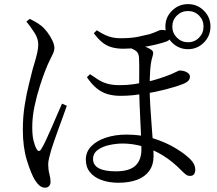

<svg xmlns="http://www.w3.org/2000/svg" viewBox="-20 -839 1040 919"><path d="M771.6 -711.9Q771.6 -756.5 803.4 -787.9Q835.3 -819.3 879.9 -819.3Q924.5 -819.3 955.9 -787.9Q987.4 -756.5 987.4 -711.9Q987.4 -667.2 955.9 -635.4Q924.5 -603.6 879.9 -603.6Q835.3 -603.6 803.4 -635.4Q771.6 -667.2 771.6 -711.9ZM804.8 -711.9Q804.8 -680.7 826.8 -658.7Q848.7 -636.8 879.9 -636.8Q911.3 -636.8 932.7 -658.7Q954.2 -680.7 954.2 -711.9Q954.2 -743.2 932.7 -764.7Q911.3 -786.2 879.9 -786.2Q848.7 -786.2 826.8 -764.7Q804.8 -743.2 804.8 -711.9ZM443.5 -694.2Q473.6 -674.1 499.2 -665.1Q524.7 -656 557.2 -656Q606.6 -656 640.5 -662.9Q674.5 -669.9 696.9 -675.7Q722.6 -684.3 733.9 -690Q745.1 -695.8 752.7 -695.8Q772.4 -695.8 785.4 -688.7Q798.3 -681.7 798.3 -667.2Q798.3 -658.4 793.3 -651.9Q788.3 -645.4 779.4 -641.4Q759.5 -633.7 723.8 -625.2Q688.2 -616.6 647.8 -611.2Q607.4 -605.8 570.2 -605.8Q539.5 -605.8 514.7 -612.8Q490 -619.7 469.5 -636.3Q449.1 -652.9 429 -680.1ZM411 -483.8Q431.5 -469.6 450.8 -457.4Q470 -445.2 494.3 -438.3Q518.5 -431.4 553.4 -431.4Q590.8 -431.4 622.3 -436.3Q653.9 -441.2 674 -445.3Q711.9 -453.1 744 -463.8Q776.2 -474.5 798.4 -483.5Q818.5 -492 827.3 -496.8Q836 -501.7 839.6 -501.7Q845.4 -501.7 853.8 -500.3Q862.2 -498.9 870.2 -495.2Q878.2 -491.5 883.7 -485.8Q889.2 -480.1 889.2 -471.3Q889.2 -461.8 881.9 -453.1Q874.6 -444.5 856.6 -437.2Q820.9 -423.2 770.8 -410.5Q720.6 -397.8 675.7 -390.8Q644.1 -386.1 615.8 -383.2Q587.5 -380.3 556.2 -380.3Q523.1 -380.3 495 -388.5Q466.9 -396.7 442.8 -416.3Q418.8 -435.8 396 -469.5ZM592.1 -613.7 624.1 -627.7Q640.1 -625.2 654 -621.5Q667.8 -617.9 679.8 -613.5Q691.9 -609.1 701.7 -602.1Q711.2 -596.7 712.8 -589.1Q714.4 -581.4 709.6 -567.4Q701.4 -540.9 698.9 -502.6Q696.4 -464.2 696.4 -418.6Q696.4 -380.8 699.2 -333.4Q702 -286 705.8 -239.1Q709.5 -192.1 712.3 -153Q715.1 -113.9 715.1 -91.9Q715.1 -50 694.4 -21.2Q673.7 7.5 636.1 21.6Q598.4 35.7 546.6 35.7Q502.3 35.7 466.9 23.1Q431.5 10.6 411.2 -14.1Q390.8 -38.7 390.8 -75.1Q390.8 -112.2 416.9 -139Q443.1 -165.7 487.2 -180.2Q531.4 -194.8 585.4 -194.8Q656.7 -194.8 714.3 -176.5Q771.9 -158.1 813.7 -133.5Q855.6 -108.9 877.9 -88.6Q895.5 -74.1 905 -59.1Q914.6 -44.1 914.6 -26.3Q914.6 -13.8 908.7 -5.4Q902.8 3 889.6 3Q878.3 3 868.9 -4.2Q859.4 -11.5 849.3 -22.1Q804.4 -68.2 757.2 -96.5Q710 -124.8 662.3 -138.4Q614.5 -152 567.7 -152Q537.1 -152 503.9 -145Q470.6 -138 448 -121.4Q425.4 -104.9 425.4 -77.6Q425.4 -48.3 453.1 -33.6Q480.8 -18.9 534.2 -18.9Q598.9 -18.9 627.9 -45.9Q656.9 -72.8 656.9 -123.8Q656.9 -148.2 655.2 -186.8Q653.5 -225.3 651.4 -268.6Q649.3 -311.9 647.7 -352.9Q646 -393.8 646 -423.6Q646 -449.2 646.3 -476.1Q646.5 -502.9 646.5 -526.2Q646.5 -549.4 645.4 -563.3Q644.4 -588 625.7 -598.8Q606.9 -609.7 592.1 -613.7ZM106.3 -735.9 122.6 -748.7Q135.7 -742.3 149.1 -734.7Q162.6 -727.1 176.2 -716.6Q191.6 -704.6 206.3 -685.2Q221 -665.9 230.6 -645.4Q240.3 -624.9 240.3 -608.6Q240.3 -596.9 234.6 -584.1Q228.8 -571.3 218.9 -552Q208.9 -532.6 196.5 -500.5Q186.1 -474.7 171.6 -429.7Q157.1 -384.8 145.7 -332.6Q134.4 -280.4 134.4 -231.1Q134.4 -191.4 140.1 -167.5Q145.7 -143.5 154.5 -126.9Q159.7 -117 165.6 -116.4Q171.5 -115.8 177.7 -125.8Q185.5 -137.6 198.6 -165.3Q211.7 -193 226.4 -226.9Q241.2 -260.8 254.7 -292.4Q268.2 -323.9 276.8 -342.9L299.9 -332.9Q292.7 -312.3 282.1 -283Q271.4 -253.6 260.1 -222.6Q248.7 -191.6 239.7 -165.1Q230.6 -138.6 225.6 -123.1Q219 -100.1 214.9 -82.6Q210.7 -65.1 210.7 -51.9Q210.7 -28 216.3 -6.8Q221.9 14.5 221.9 31.2Q221.9 43.5 215 51.4Q208.1 59.4 195.7 59.4Q182.1 59.4 170.1 50Q158.2 40.6 146.3 21.6Q128 -9.3 108.6 -72Q89.3 -134.7 89.3 -217.9Q89.3 -280 98.3 -336.3Q107.2 -392.6 118.8 -437.6Q130.4 -482.5 136.6 -508.6Q141.8 -525.7 147.9 -546.6Q154 -567.5 158.6 -588.6Q163.1 -609.7 163.1 -626.3Q163.1 -655 144.3 -683.6Q125.4 -712.2 106.3 -735.9Z"/></svg>

Font: Early Summer Mincho VF
Style: Regular
Weight: 250
Designer: GuiWonder
Version: Version 1.002